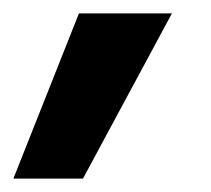

<svg xmlns="http://www.w3.org/2000/svg" viewBox="-27 -141 315 287"><path d="M97 126H-7L91 -121H230Z"/></svg>

Font: Hind Guntur SemiBold
Style: Regular
Weight: 600
Designer: Manushi Parikh, Hitesh Malaviya
Foundry: Indian Type Foundry
Version: Version 1.000;PS 1.0;hotconv 1.0.86;makeotf.lib2.5.63406; tt